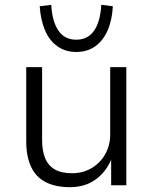

<svg xmlns="http://www.w3.org/2000/svg" viewBox="-20 -770 635 798"><path d="M271 8Q211 8 170 -13Q129 -34 109 -77Q89 -120 89 -183V-491H155V-186Q155 -144 167.5 -113Q180 -82 207.5 -66Q235 -50 279 -50Q325 -50 361 -71.5Q397 -93 417.5 -129.5Q438 -166 438 -211V-491H505V0H442V-113H445Q422 -56 377.5 -24Q333 8 271 8ZM297 -554Q253 -554 219.5 -577Q186 -600 167.5 -643Q149 -686 145 -744L193 -750Q197 -680 223 -642.5Q249 -605 297 -605Q345 -605 371 -642.5Q397 -680 401 -750L449 -744Q446 -686 427 -643Q408 -600 375 -577Q342 -554 297 -554Z"/></svg>

Font: Nunito Sans 9pt Light
Style: Regular
Weight: 300
Version: Version 3.101;gftools[0.9.27]